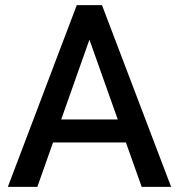

<svg xmlns="http://www.w3.org/2000/svg" viewBox="-20 -731 700 751"><path d="M126 0H10.7L280.3 -710.9H352.5L348.6 -628.9ZM311 -628.9 306.6 -710.9H378.9L649.4 0H534.2ZM524.4 -173.8H130.9V-263.7H524.4Z"/></svg>

Font: Heebo Medium
Style: Regular
Weight: 500
Designer: Oded Ezer
Foundry: Ezer Type House
Version: Version 3.100